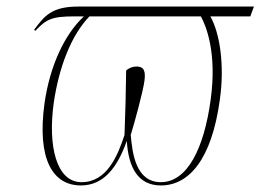

<svg xmlns="http://www.w3.org/2000/svg" viewBox="-20 -556 795 586"><path d="M88 -462C121 -497 138 -506 206 -506H236C175 -449 132 -352 116 -242C92 -68 142 10 227 10C296 10 338 -44 367 -126C372 -45 401 10 471 10C556 10 626 -68 651 -252C666 -357 651 -455 622 -506H744L755 -536H219C138 -536 116 -508 84 -465ZM471 0C394 0 384 -89 379 -144C391 -183 416 -274 421 -310C424 -335 422 -353 397 -353C384 -353 373 -348 365 -341C364 -271 363 -219 360 -144C339 -80 306 0 229 0C151 0 126 -112 144 -242C160 -351 197 -448 253 -506H593C608 -479 643 -397 623 -252C603 -104 552 0 471 0Z"/></svg>

Font: Noto Serif Display Condensed Thin
Style: Italic
Weight: 100
Width: 3
Italic angle: -12°
Designer: Monotype Design Team
Foundry: Monotype Imaging Inc.
Version: Version 2.009